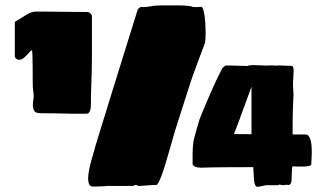

<svg xmlns="http://www.w3.org/2000/svg" viewBox="-20 -702 1245 734"><path d="M331.5 -490.7Q331.5 -458.5 330.8 -433.3Q330.1 -408.2 329.3 -387Q328.6 -365.7 328.1 -346.9Q327.6 -328.1 327.6 -308.1Q327.6 -301.3 327.1 -294.2Q326.7 -287.1 325 -281Q323.2 -274.9 319.6 -271Q315.9 -267.1 309.6 -267.1Q278.8 -267.1 257.6 -267.3Q236.3 -267.6 218.5 -268.1Q200.7 -268.6 183.3 -268.8Q166 -269 142.6 -269Q133.8 -269 126.7 -269.8Q119.6 -270.5 115 -273.9Q110.4 -277.3 107.9 -284.4Q105.5 -291.5 105.5 -303.7Q105.5 -304.7 106 -309.1Q106.4 -313.5 107.2 -318.6Q107.9 -323.7 108.4 -328.4Q108.9 -333 108.9 -334.5Q108.9 -336.4 108.4 -341.8Q107.9 -347.2 107.2 -352.8Q106.4 -358.4 106 -362.8Q105.5 -367.2 105.5 -367.7Q105 -377.9 105 -392.3Q105 -406.7 105 -422.6Q105 -438.5 104.7 -454.1Q104.5 -469.7 104.2 -482.2Q104 -494.6 103.5 -502.2Q103 -509.8 102.5 -509.8Q99.1 -509.8 94.2 -504.2Q89.4 -498.5 83 -491.7Q76.7 -484.9 69.1 -479.2Q61.5 -473.6 53.2 -473.6Q46.4 -473.6 41.5 -478Q36.6 -482.4 36.6 -486.8V-616.2Q36.6 -619.6 45.2 -623.8Q53.7 -627.9 70.8 -639.2Q89.4 -651.4 99.1 -654.5Q108.9 -657.7 114.3 -657.7Q142.6 -657.7 166.7 -657.5Q190.9 -657.2 214.4 -657Q237.8 -656.7 261.7 -656.5Q285.6 -656.2 313.5 -656.2Q319.8 -656.2 325.7 -650.6Q331.5 -645 331.5 -639.2ZM648.4 -199.2Q638.2 -164.1 628.9 -131.3Q619.6 -98.6 611.3 -71.5Q603 -44.4 595.2 -24.4Q587.4 -4.4 579.6 4.9Q570.8 4.9 560.1 5.6Q549.3 6.3 539.6 7.1Q529.8 7.8 522.9 8.3Q516.1 8.8 515.6 8.8H512.7Q506.3 8.8 503.9 6.8Q501.5 4.9 497.6 4.9Q495.1 5.4 493.2 6.3Q488.8 8.3 488.8 8.8H390.1Q389.2 9.3 381.6 9.8Q374 10.3 364.7 10.5Q355.5 10.7 346.9 11Q338.4 11.2 335.4 11.2Q324.7 11.2 320.8 2.4Q316.9 -6.3 316.9 -19Q316.9 -27.3 318.1 -36.6Q319.3 -45.9 321 -54.4Q322.8 -63 324.5 -70.1Q326.2 -77.1 327.1 -81.1Q335.4 -112.3 345.2 -144.8Q355 -177.2 365 -210Q375 -242.7 385.3 -275.1Q395.5 -307.6 404.8 -338.9L506.3 -665Q506.3 -666 508.1 -667.7Q509.8 -669.4 511.7 -670.9Q513.7 -672.4 515.4 -673.6Q517.1 -674.8 517.1 -675.8Q520.5 -675.8 521.5 -675.3Q522.5 -674.8 525.4 -674.8Q540.5 -674.8 556.4 -678Q572.3 -681.2 589.4 -681.2Q603 -681.2 622.8 -681.4Q642.6 -681.6 661.9 -681.4Q681.2 -681.2 696.3 -679.9Q711.4 -678.7 715.8 -675.8Q722.7 -675.3 726.8 -675Q731 -674.8 733.4 -674.8Q738.3 -674.8 740 -675.3Q741.7 -675.8 749.5 -675.8Q753.9 -675.8 756.8 -666Q759.8 -656.2 762 -641.4Q764.2 -626.5 765.1 -608.6Q766.1 -590.8 766.1 -575.2Q766.1 -563 765.4 -553.2Q764.6 -543.5 763.7 -538.1L737.3 -467.8Q732.4 -454.6 727.8 -441.9Q723.1 -429.2 719.5 -419.2Q715.8 -409.2 713.6 -402.8Q711.4 -396.5 711.4 -396Q711.4 -395.5 706.5 -381.1Q701.7 -366.7 694.8 -345Q688 -323.2 679.9 -298.3Q671.9 -273.4 665 -251.7Q658.2 -230 653.3 -215.1Q648.4 -200.2 648.4 -199.2ZM842.3 -451.7Q849.6 -451.7 861.3 -451.4Q873 -451.2 885.3 -450.9Q897.5 -450.7 908.7 -450.2Q919.9 -449.7 925.8 -449.7Q930.2 -452.1 937.7 -452.6Q945.3 -453.1 949.7 -453.1Q963.9 -453.1 977.1 -452.1Q990.2 -451.2 1005.9 -451.2Q1006.3 -451.7 1007.1 -451.7Q1007.8 -451.7 1008.3 -452.1Q1015.6 -452.1 1022.9 -451.7Q1030.3 -451.2 1038.6 -451.2Q1039.1 -451.2 1040.5 -451.2Q1042 -451.2 1043.9 -451.7Q1045.9 -451.7 1048.3 -452.1Q1050.3 -452.1 1053.2 -451.7Q1056.2 -451.2 1056.6 -451.2H1061Q1068.8 -451.2 1078.6 -450.7Q1088.4 -450.2 1094.2 -450.2Q1099.1 -450.2 1100.8 -444.8Q1102.5 -439.5 1102.5 -430.2Q1102.5 -418.9 1101.3 -404.1Q1100.1 -389.2 1100.1 -373.5Q1100.1 -365.2 1101.1 -357.4Q1102.1 -349.6 1102.1 -341.8Q1102.1 -335 1100.3 -301Q1098.6 -267.1 1098.6 -200.7V-188H1147.9Q1156.7 -188 1161.6 -179.9Q1166.5 -171.9 1168.7 -160.9Q1170.9 -149.9 1171.4 -137.9Q1171.9 -126 1171.9 -118.7Q1171.9 -116.2 1171.6 -108.9Q1171.4 -101.6 1170.9 -93.5Q1170.4 -85.4 1170.2 -79.1Q1169.9 -72.8 1169.9 -72.8Q1167.5 -68.4 1158.7 -66.9Q1149.9 -65.4 1138.9 -65.2Q1127.9 -64.9 1116.7 -65.4Q1105.5 -65.9 1097.7 -65.9L1096.2 -54.7Q1095.2 -41.5 1095.2 -30.3Q1095.2 -19 1094.5 -11.2Q1093.8 -3.4 1090.6 1Q1087.4 5.4 1079.6 5.4Q1079.1 5.4 1078.6 4.6Q1078.1 3.9 1077.1 3.9Q1075.2 3.9 1072.3 4.9L1069.3 5.9Q1058.6 5.9 1055.2 4.9Q1051.8 3.9 1046.9 3.9Q1046.4 3.9 1044.9 4.6Q1043.5 5.4 1043 5.9H998Q997.6 5.9 992.9 6.8Q988.3 7.8 982.9 9Q977.5 10.3 972.4 11.2Q967.3 12.2 965.3 12.2Q959 12.2 955.8 5.9Q952.6 -0.5 951.7 -9Q950.7 -17.6 950.4 -25.6Q950.2 -33.7 949.7 -37.6L948.2 -63H945.3Q895.5 -63 848.1 -62.7Q800.8 -62.5 747.6 -61Q727.5 -62 721.9 -66.9Q716.3 -71.8 716.3 -75.2Q716.3 -97.2 716.3 -111.6Q716.3 -126 717 -136.7Q717.8 -147.5 719 -156.5Q720.2 -165.5 723.1 -176.8Q726.1 -188 730.7 -203.9Q735.4 -219.7 742.2 -243.7Q741.7 -243.2 745.8 -253.7Q750 -264.2 757.1 -281.2Q764.2 -298.3 773.4 -319.8Q782.7 -341.3 792.5 -363.5Q802.2 -385.7 812.3 -406.5Q822.3 -427.2 830.6 -442.4Q833 -444.8 836.2 -447Q839.4 -449.2 842.3 -451.7ZM874.5 -189.5Q890.1 -189.5 907.2 -189.2Q924.3 -189 941.4 -189V-370.6Q934.1 -350.1 924.6 -324.2Q915 -298.3 905.8 -272.9Q896.5 -247.6 888.2 -225.3Q879.9 -203.1 874.5 -189.5Z"/></svg>

Font: Sigmar One
Style: Regular
Weight: 400
Version: Version 1.000